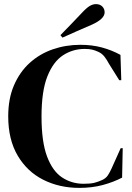

<svg xmlns="http://www.w3.org/2000/svg" viewBox="-20 -896 643 934"><path d="M366 18Q269 18 190.5 -21.5Q112 -61 66 -139Q20 -217 20 -330Q20 -416 48 -481Q76 -546 124.5 -590Q173 -634 236.5 -656Q300 -678 371 -678Q428 -678 476 -665Q524 -652 566 -629L570 -506H560L510 -586Q500 -605 488 -620.5Q476 -636 458 -644Q443 -651 428.5 -654.5Q414 -658 392 -658Q334 -658 286.5 -627Q239 -596 210.5 -524.5Q182 -453 182 -329Q182 -206 209 -134.5Q236 -63 282.5 -32.5Q329 -2 387 -2Q419 -2 438 -6.5Q457 -11 476 -20Q495 -28 505 -43.5Q515 -59 523 -77L567 -175H577L574 -32Q532 -10 480 4Q428 18 366 18ZM274 -725Q300 -751 326 -778.5Q352 -806 376 -831Q401 -858 416.5 -867Q432 -876 447 -876Q466 -876 477.5 -864.5Q489 -853 489 -836Q489 -804 427 -776Q390 -760 355.5 -745Q321 -730 284 -713Z"/></svg>

Font: DM Serif Display
Style: Regular
Weight: 400
Designer: Colophon Foundry, Frank Grießhammer
Foundry: Colophon Foundry
Version: Version 5.200; ttfautohint (v1.8.3)